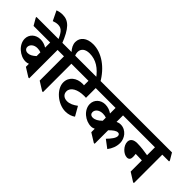

<svg xmlns="http://www.w3.org/2000/svg" viewBox="-39 -1700 2510 2510"><g transform="rotate(45 1215.5 -445.0)"><path d="M247 -112C265 -112 283 -116 298 -123V-67L420 9H435V-516H559V-531L503 -626H-65V-612L-9 -516H298V-422C264 -444 224 -457 180 -457C94 -457 27 -398 27 -316C27 -262 56 -209 99 -172C140 -136 191 -112 247 -112ZM127 -264C127 -309 171 -347 231 -347C257 -347 278 -343 298 -335V-265C256 -227 223 -210 187 -210C151 -210 127 -233 127 -264Z M349 -613H419C339 -819 267 -890 157 -890C121 -890 91 -884 59 -872L124 -738C152 -749 180 -755 205 -755C241 -755 267 -744 291 -716C311 -692 328 -661 349 -613Z M675 9H690V-516H814V-531L758 -626H650C643 -642 638 -661 638 -680C638 -742 683 -781 764 -781C884 -781 977 -716 1054 -609H1130C1029 -788 870 -899 713 -899C594 -899 525 -838 525 -753C525 -706 550 -662 583 -626H429V-612L485 -516H553V-67Z M1076 -18C1133 -18 1181 -36 1213 -60L1140 -188C1093 -153 1046 -129 997 -129C936 -129 899 -164 899 -215C899 -290 986 -337 1106 -337C1116 -337 1130 -336 1140 -336V-516H1271V-531L1215 -626H683V-612L739 -516H1006V-433C997 -434 988 -435 979 -435C872 -435 787 -371 787 -268C787 -147 934 -18 1076 -18Z M1451 -117C1471 -117 1490 -123 1507 -131V-67L1630 9H1645V-241C1688 -284 1723 -312 1757 -312C1777 -312 1789 -298 1789 -277C1789 -241 1755 -196 1702 -141L1811 -59C1850 -111 1874 -168 1874 -235C1874 -277 1858 -319 1831 -352C1802 -386 1760 -411 1709 -411C1684 -411 1663 -405 1645 -396V-516H1967V-531L1911 -626H1141V-612L1197 -516H1507V-413C1473 -437 1431 -454 1380 -454C1298 -454 1232 -396 1232 -314C1232 -260 1261 -209 1304 -173C1345 -139 1397 -117 1451 -117ZM1332 -264C1332 -309 1376 -347 1442 -347C1467 -347 1489 -343 1507 -336V-279C1465 -237 1426 -215 1385 -215C1351 -215 1332 -235 1332 -264Z M2070 -162C2105 -162 2122 -184 2122 -223C2122 -242 2120 -261 2118 -277C2122 -277 2125 -277 2130 -277C2171 -277 2204 -276 2235 -274V-67L2356 9H2371V-516H2496V-531L2440 -626H1836V-612L1892 -516H2235V-370C2181 -380 2099 -391 2035 -391C1966 -391 1928 -362 1928 -311C1928 -240 2005 -162 2070 -162Z"/></g></svg>

Font: Noto Serif Devanagari SemiCondensed ExtraBold
Style: Regular
Weight: 800
Width: 4
Designer: Universal Thirst, Indian Type Foundry and the Monotype Design Team
Foundry: Monotype Imaging Inc.
Version: Version 2.004